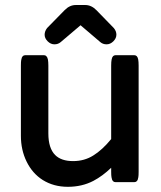

<svg xmlns="http://www.w3.org/2000/svg" viewBox="-20 -718 635 758"><path d="M62.5 -181.6V-459Q62.5 -474.1 63.7 -480.7Q64.9 -487.3 66.2 -490.5Q67.4 -493.7 70.6 -496.8Q73.7 -500 79.1 -500H154.3Q159.7 -500 163.1 -496.1Q167.5 -491.7 169.2 -482.9Q170.9 -474.1 170.9 -459V-191.4Q170.9 -132.8 197.8 -106Q221.7 -82 268.6 -82Q313 -82 348.1 -104Q383.8 -126 418.9 -168.9V-459Q418.9 -474.1 420.7 -483.2Q422.4 -492.2 426.3 -496.1Q430.2 -500 435.5 -500H510.7Q516.1 -500 520 -496.1Q523.9 -492.2 525.6 -483.2Q527.3 -474.1 527.3 -459V-40Q527.3 -24.9 526.1 -18.3Q524.9 -11.7 523.7 -8.5Q522.5 -5.4 519.3 -2.2Q516.1 1 510.7 1H435.5Q430.2 1 427 -2.2Q423.8 -5.4 422.6 -8.5Q421.4 -11.7 420.2 -18.3Q418.9 -24.9 418.9 -40V-55.7Q384.8 -22.9 348.6 -3.9Q303.7 19.5 247.8 19.5Q191.9 19.5 148.9 -7.3Q107.9 -33.2 85 -80.1Q62.5 -126 62.5 -181.6ZM166 -607.4Q234.4 -677.7 234.9 -677.7Q254.9 -698.2 279.3 -698.2H316.4Q340.8 -698.2 360.8 -677.7L429.7 -606.9Q439.5 -594.7 439.5 -581.1Q439.5 -566.9 427.5 -554.9Q415.5 -543 400.9 -543Q386.2 -543 376 -551.8L299.3 -617.2L298.3 -618.2Q298.3 -618.2 297.9 -618.2L219.7 -551.8Q209.5 -543 194.8 -543Q180.2 -543 168.2 -554.9Q156.2 -566.9 156.2 -580.8Q156.2 -594.7 166 -607.4Z"/></svg>

Font: YuPearl-SemiBold
Style: SemiBold
Weight: 600
Designer: Max Yao
Foundry: Max-Everyday
Version: Version 1.011; ttfautohint (v1.8.3)